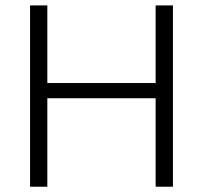

<svg xmlns="http://www.w3.org/2000/svg" viewBox="-20 -706 790 727"><path d="M93.8 1H159.2V-334H569.3V1H634.8V-685.5H569.3V-391.6H159.2V-685.5H93.8Z"/></svg>

Font: Dotum
Style: Regular
Weight: 400
Version: Version 2.21